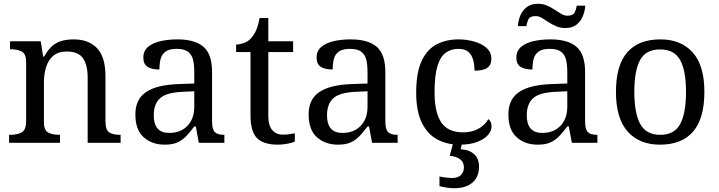

<svg xmlns="http://www.w3.org/2000/svg" viewBox="-20 -754 3795 1014"><path d="M28 0V-42H36Q70 -42 94 -54.5Q118 -67 118 -114V-426Q118 -470 94.5 -482Q71 -494 38 -494H33V-536H195L208 -455H213Q234 -493 257.5 -512.5Q281 -532 309 -539Q337 -546 369 -546Q448 -546 492.5 -499.5Q537 -453 537 -350V-114Q537 -67 557.5 -54.5Q578 -42 612 -42H617V0H443V-345Q443 -410 418.5 -446Q394 -482 333 -482Q288 -482 261.5 -459.5Q235 -437 223.5 -400Q212 -363 212 -320V-109Q212 -65 235.5 -53.5Q259 -42 292 -42H297V0Z M850 10Q783 10 739 -29Q695 -68 695 -150Q695 -230 751.5 -268Q808 -306 923 -310L1006 -313V-373Q1006 -409 1000 -436.5Q994 -464 974 -480Q954 -496 913 -496Q875 -496 855 -482Q835 -468 828.5 -443.5Q822 -419 822 -387Q780 -387 758.5 -401.5Q737 -416 737 -450Q737 -485 761.5 -506Q786 -527 827 -536.5Q868 -546 917 -546Q1009 -546 1054.5 -507Q1100 -468 1100 -373V-114Q1100 -72 1114 -57Q1128 -42 1162 -42H1165V0H1030L1014 -86H1006Q985 -58 965 -36.5Q945 -15 918.5 -2.5Q892 10 850 10ZM873 -52Q934 -52 970 -89.5Q1006 -127 1006 -191V-272L942 -269Q857 -265 824.5 -234.5Q792 -204 792 -145Q792 -52 873 -52Z M1448 10Q1372 10 1337.5 -24.5Q1303 -59 1303 -145V-479H1227V-519Q1245 -519 1267 -526.5Q1289 -534 1305 -551Q1322 -569 1333 -595Q1344 -621 1351 -659H1397V-536H1528V-479H1397V-142Q1397 -91 1418 -67Q1439 -43 1473 -43Q1491 -43 1506 -45Q1521 -47 1537 -50V-6Q1524 0 1498 5Q1472 10 1448 10Z M1765 10Q1698 10 1654 -29Q1610 -68 1610 -150Q1610 -230 1666.5 -268Q1723 -306 1838 -310L1921 -313V-373Q1921 -409 1915 -436.5Q1909 -464 1889 -480Q1869 -496 1828 -496Q1790 -496 1770 -482Q1750 -468 1743.5 -443.5Q1737 -419 1737 -387Q1695 -387 1673.5 -401.5Q1652 -416 1652 -450Q1652 -485 1676.5 -506Q1701 -527 1742 -536.5Q1783 -546 1832 -546Q1924 -546 1969.5 -507Q2015 -468 2015 -373V-114Q2015 -72 2029 -57Q2043 -42 2077 -42H2080V0H1945L1929 -86H1921Q1900 -58 1880 -36.5Q1860 -15 1833.5 -2.5Q1807 10 1765 10ZM1788 -52Q1849 -52 1885 -89.5Q1921 -127 1921 -191V-272L1857 -269Q1772 -265 1739.5 -234.5Q1707 -204 1707 -145Q1707 -52 1788 -52Z M2406 10Q2340 10 2288.5 -18Q2237 -46 2207.5 -106.5Q2178 -167 2178 -265Q2178 -372 2207.5 -433.5Q2237 -495 2287.5 -520.5Q2338 -546 2401 -546Q2443 -546 2483 -535Q2523 -524 2549 -501.5Q2575 -479 2575 -444Q2575 -421 2565 -407Q2555 -393 2535.5 -387Q2516 -381 2486 -381Q2486 -413 2478.5 -439Q2471 -465 2453 -480.5Q2435 -496 2401 -496Q2363 -496 2334.5 -476Q2306 -456 2290.5 -406Q2275 -356 2275 -266Q2275 -160 2310.5 -107.5Q2346 -55 2426 -55Q2473 -55 2507.5 -74.5Q2542 -94 2559 -125Q2567 -119 2571.5 -109.5Q2576 -100 2576 -86Q2576 -63 2557 -41Q2538 -19 2500.5 -4.5Q2463 10 2406 10ZM2378 240Q2362 240 2340.5 237Q2319 234 2301 229V178Q2339 186 2369 186Q2398 186 2414 170.5Q2430 155 2430 130Q2430 101 2408.5 86Q2387 71 2355 69L2376 -9H2423L2413 34Q2462 38 2486 62Q2510 86 2510 126Q2510 179 2476 209.5Q2442 240 2378 240Z M2820 10Q2753 10 2709 -29Q2665 -68 2665 -150Q2665 -230 2721.5 -268Q2778 -306 2893 -310L2976 -313V-373Q2976 -409 2970 -436.5Q2964 -464 2944 -480Q2924 -496 2883 -496Q2845 -496 2825 -482Q2805 -468 2798.5 -443.5Q2792 -419 2792 -387Q2750 -387 2728.5 -401.5Q2707 -416 2707 -450Q2707 -485 2731.5 -506Q2756 -527 2797 -536.5Q2838 -546 2887 -546Q2979 -546 3024.5 -507Q3070 -468 3070 -373V-114Q3070 -72 3084 -57Q3098 -42 3132 -42H3135V0H3000L2984 -86H2976Q2955 -58 2935 -36.5Q2915 -15 2888.5 -2.5Q2862 10 2820 10ZM2843 -52Q2904 -52 2940 -89.5Q2976 -127 2976 -191V-272L2912 -269Q2827 -265 2794.5 -234.5Q2762 -204 2762 -145Q2762 -52 2843 -52ZM2966 -606Q2939 -606 2917 -615.5Q2895 -625 2876.5 -637.5Q2858 -650 2841.5 -659.5Q2825 -669 2809 -669Q2779 -669 2771 -652.5Q2763 -636 2760 -616H2715Q2717 -647 2728.5 -673.5Q2740 -700 2762.5 -717Q2785 -734 2821 -734Q2848 -734 2869.5 -724.5Q2891 -715 2909.5 -702.5Q2928 -690 2944.5 -680.5Q2961 -671 2977 -671Q3006 -671 3014.5 -687.5Q3023 -704 3026 -724H3071Q3069 -694 3057.5 -667Q3046 -640 3024 -623Q3002 -606 2966 -606Z M3465 10Q3357 10 3295 -59Q3233 -128 3233 -269Q3233 -409 3292.5 -477.5Q3352 -546 3468 -546Q3576 -546 3638 -477.5Q3700 -409 3700 -269Q3700 -128 3640.5 -59Q3581 10 3465 10ZM3467 -42Q3542 -42 3572.5 -99.5Q3603 -157 3603 -269Q3603 -381 3572 -437Q3541 -493 3466 -493Q3391 -493 3360.5 -437Q3330 -381 3330 -269Q3330 -157 3361 -99.5Q3392 -42 3467 -42Z"/></svg>

Font: Noto Serif NP Hmong
Style: Regular
Weight: 400
Designer: Dalton Maag Ltd
Foundry: Dalton Maag Ltd
Version: Version 1.001